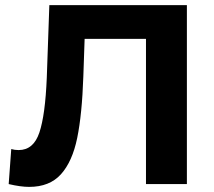

<svg xmlns="http://www.w3.org/2000/svg" viewBox="-20 -720 839 751"><path d="M711 -700V0H551V-568H311L306 -422Q301 -273 282 -180.5Q263 -88 218.5 -38.5Q174 11 94 11Q61 11 14 0L24 -137Q37 -133 53 -133Q111 -133 134 -201.5Q157 -270 163 -416L173 -700Z"/></svg>

Font: Montserrat-Bold
Style: Bold
Weight: 700
Version: Version 7.200